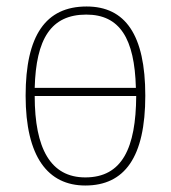

<svg xmlns="http://www.w3.org/2000/svg" viewBox="-20 -562 527 592"><path d="M243 10C364 10 428 -77 428 -267C428 -455 366 -542 247 -542C121 -542 59 -453 59 -267C59 -78 128 10 243 10ZM399 -291H87C91 -442 137 -517 246 -517C349 -517 395 -444 399 -291ZM243 -15C136 -15 87 -104 87 -266H400C399 -106 357 -15 243 -15Z"/></svg>

Font: Noto Serif SemiCondensed Thin
Style: Regular
Weight: 100
Width: 4
Designer: Monotype Design Team
Foundry: Monotype Imaging Inc.
Version: Version 2.015